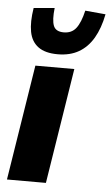

<svg xmlns="http://www.w3.org/2000/svg" viewBox="-54 -788 475 825"><g transform="rotate(5 184.0 -376.0)"><path d="M8 0 87 -498H255L176 0ZM178 -555Q124 -555 94 -577Q64 -599 56 -641Q48 -683 58 -744L148 -752Q142 -700 151.5 -675.5Q161 -651 196 -651Q230 -651 249 -675.5Q268 -700 280 -752L368 -744Q356 -683 331.5 -641Q307 -599 269 -577Q231 -555 178 -555Z"/></g></svg>

Font: Nunito Sans 10pt Condensed Black
Style: Italic
Weight: 900
Width: 3
Italic angle: -9°
Designer: Vernon Adams
Foundry: Vernon Adams
Version: Version 3.101;gftools[0.9.27]